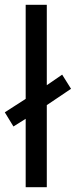

<svg xmlns="http://www.w3.org/2000/svg" viewBox="-29 -846 316 800"><path d="M78 -66V-351L27 -319L-9 -378L78 -434V-826H166V-491L230 -535L267 -476L166 -408V-66Z"/></svg>

Font: Noto Sans Malayalam UI
Style: Regular
Weight: 400
Designer: Jelle Bosma - Monotype Design Team
Foundry: Monotype Imaging Inc.
Version: Version 2.104